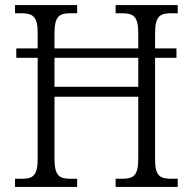

<svg xmlns="http://www.w3.org/2000/svg" viewBox="-20 -734 757 754"><path d="M39 0H283V-32H258C214 -32 194 -42 194 -111V-354H523V-111C523 -42 503 -32 458 -32H434V0H678V-32H654C609 -32 589 -42 589 -108V-507H673V-544H589V-603C589 -672 609 -682 654 -682H678V-714H434V-682H457C503 -682 523 -672 523 -603V-544H194V-603C194 -672 214 -682 258 -682H283V-714H39V-682H61C107 -682 128 -672 128 -605V-544H44V-507H128V-111C128 -42 108 -32 64 -32H39ZM194 -393V-507H523V-393Z"/></svg>

Font: Noto Serif Bengali SemiCondensed Light
Style: Regular
Weight: 300
Width: 4
Designer: Juan Bruce, Universal Thirst, Indian Type Foundry and the Monotype Design Team.
Foundry: Monotype Imaging Inc.
Version: Version 2.003